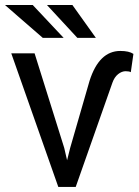

<svg xmlns="http://www.w3.org/2000/svg" viewBox="-22 -739 548 759"><path d="M231.9 -154.3 243.2 -105.5 255.4 -154.3 332 -419.4Q369.6 -537.6 453.6 -537.6Q488.3 -537.6 505.4 -525.9L495.1 -453.6Q488.8 -457.5 474.6 -457.5Q459.5 -457.5 444.8 -445.8Q430.2 -434.1 422.4 -412.1L277.3 0H208.5L22.5 -528.3H114.7ZM229.5 -589.4H147L-2.4 -719.2H107.4ZM356.9 -589.4H283.7L163.6 -719.2H264.2Z"/></svg>

Font: RobotoInd
Style: Regular
Weight: 400
Designer: Google
Version: Version 2.001101; 2014